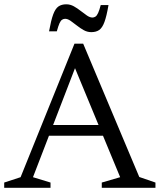

<svg xmlns="http://www.w3.org/2000/svg" viewBox="-24 -894 760 914"><path d="M183 -248V-299H518.5V-248ZM639 -51.5 716 -25V0H460.5V-25L548 -50.5L316.5 -609.5H348.5L133 -50.5L216.5 -25V0H-4V-25L74 -50.5L330.5 -686H372ZM492.5 -870Q483.5 -817 473.2 -789.2Q463 -761.5 448.2 -751.2Q433.5 -741 410.5 -741Q391.5 -741 374.5 -750.5Q357.5 -760 341.5 -772.8Q325.5 -785.5 311.8 -795Q298 -804.5 286 -804.5Q278.5 -804.5 271.8 -800.2Q265 -796 259.2 -783.2Q253.5 -770.5 246.5 -745H209.5Q219 -797.5 229.2 -825.2Q239.5 -853 254.2 -863.2Q269 -873.5 291.5 -873.5Q310.5 -873.5 327.5 -864Q344.5 -854.5 360.2 -842Q376 -829.5 390 -820Q404 -810.5 416 -810.5Q423.5 -810.5 430.2 -814.8Q437 -819 443 -832Q449 -845 455.5 -870Z"/></svg>

Font: Newsreader 16pt 16pt
Style: Regular
Weight: 400
Version: Version 1.003